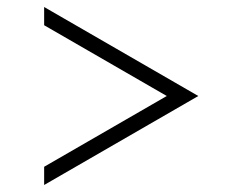

<svg xmlns="http://www.w3.org/2000/svg" viewBox="-20 -513 665 548"><path d="M456 -239 106 -441V-493L546 -239L106 15V-37Z"/></svg>

Font: Josefin Sans Light
Style: Regular
Weight: 300
Designer: Santiago Orozco
Foundry: Typemade
Version: Version 2.000